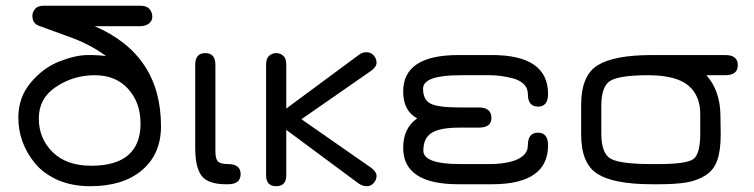

<svg xmlns="http://www.w3.org/2000/svg" viewBox="-20 -642 2626 669"><path d="M114.3 -552.7Q92.8 -561.5 92.8 -586.9Q92.8 -599.6 102.1 -610.8Q111.3 -622.1 132.8 -622.1H467.8Q491.2 -622.1 501 -610.4Q510.7 -598.6 510.7 -584Q510.7 -569.3 499 -560.1Q487.3 -550.8 467.8 -550.8H309.6Q541 -451.2 541 -202.1Q541 -105.5 475.1 -49.3Q409.2 6.8 294.9 6.8Q231.4 6.8 181.6 -14.6Q131.8 -37.1 102.5 -72.3Q43.9 -143.6 43.9 -232.4Q43.9 -302.7 87.4 -354.5Q130.9 -406.2 187.5 -428.2Q244.1 -450.2 286.6 -450.2Q329.1 -450.2 349.6 -446.3Q293.9 -489.3 205.1 -519.5ZM115.2 -229.5Q115.2 -159.2 163.6 -111.8Q211.9 -64.5 297.9 -64.5Q383.8 -64.5 426.8 -101.6Q469.7 -138.7 469.7 -211.4Q469.7 -284.2 426.8 -332Q383.8 -379.9 310.1 -379.9Q236.3 -379.9 175.8 -339.8Q115.2 -299.8 115.2 -229.5Z M774.4 0H767.6Q705.1 0 682.6 -29.3Q660.2 -58.6 660.2 -127V-416Q660.2 -457 695.3 -457Q730.5 -457 730.5 -416V-115.2Q730.5 -88.9 739.3 -79.6Q748 -70.3 774.4 -70.3Q818.4 -70.3 818.4 -35.2Q818.4 0 774.4 0Z M1274.4 -56.6Q1292 -43 1292 -29.3Q1292 -15.6 1282.2 -4.4Q1272.5 6.8 1258.3 6.8Q1244.1 6.8 1230.5 -2L977.5 -189.5V-31.2Q977.5 6.8 942.4 6.8Q907.2 6.8 907.2 -31.2V-418Q907.2 -438.5 918 -447.8Q928.7 -457 942.4 -457Q956.1 -457 966.8 -447.8Q977.5 -438.5 977.5 -418V-263.7L1229.5 -450.2Q1241.2 -460 1256.8 -460Q1272.5 -460 1282.2 -448.7Q1292 -437.5 1292 -423.3Q1292 -409.2 1273.4 -395.5L1030.3 -226.6Z M1647.5 -197.3H1580.1Q1513.7 -197.3 1484.4 -179.2Q1455.1 -161.1 1455.1 -117.2Q1455.1 -70.3 1584 -70.3H1687.5Q1724.6 -70.3 1757.8 -78.1Q1819.3 -93.8 1819.3 -135.7Q1819.3 -179.7 1854.5 -179.7Q1889.6 -179.7 1889.6 -135.7Q1889.6 0 1694.3 0H1577.1Q1384.8 0 1384.8 -127Q1384.8 -195.3 1433.6 -229.5Q1384.8 -255.9 1384.8 -323.2Q1384.8 -450.2 1577.1 -450.2H1694.3Q1889.6 -450.2 1889.6 -314.5Q1889.6 -270.5 1854.5 -270.5Q1819.3 -270.5 1819.3 -314.5Q1819.3 -335 1804.7 -349.1Q1790 -363.3 1766.6 -369.1Q1724.6 -379.9 1687.5 -379.9H1584Q1454.1 -379.9 1454.1 -333Q1454.1 -293.9 1480.5 -280.8Q1506.8 -267.6 1580.1 -267.6H1647.5Q1692.4 -267.6 1692.4 -230.5Q1692.4 -197.3 1647.5 -197.3Z M2506.8 -450.2Q2550.8 -450.2 2550.8 -415Q2550.8 -379.9 2506.8 -379.9H2441.4Q2488.3 -327.1 2490.2 -244.1L2491.2 -172.9Q2491.2 -117.2 2479 -83Q2466.8 -48.8 2438 -30.8Q2409.2 -12.7 2372.1 -6.3Q2335 0 2273.4 0H2252Q2120.1 0 2062.5 -35.6Q2004.9 -71.3 2004.9 -173.8V-276.4Q2004.9 -378.9 2062.5 -414.6Q2120.1 -450.2 2252 -450.2ZM2075.2 -273.4V-176.8Q2075.2 -106.4 2108.9 -88.4Q2142.6 -70.3 2252 -70.3H2273.4Q2371.1 -70.3 2395.5 -87.4Q2419.9 -104.5 2419.9 -176.8V-244.1Q2419.9 -310.5 2377 -345.2Q2334 -379.9 2238.3 -379.9Q2142.6 -379.9 2108.9 -361.8Q2075.2 -343.8 2075.2 -273.4Z"/></svg>

Font: Jura
Style: DemiBold
Weight: 600
Version: Version 2.5